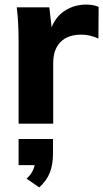

<svg xmlns="http://www.w3.org/2000/svg" viewBox="-20 -539 450 837"><path d="M410 -509 409 -371Q372 -388 335 -388Q275 -388 243.5 -355.5Q212 -323 212 -265V0H61V-362Q61 -443 53 -507H195L205 -420Q224 -468 264.5 -493.5Q305 -519 356 -519Q388 -519 410 -509ZM211 67V131Q211 178 197.5 213Q184 248 151 278L96 240Q125 213 131 181H61V67Z"/></svg>

Font: Muli ExtraBold
Style: Regular
Weight: 800
Designer: Vernon Adams
Foundry: Vernon Adams
Version: Version 2.000